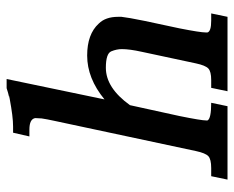

<svg xmlns="http://www.w3.org/2000/svg" viewBox="-82 -608 690 565"><g transform="rotate(-90 262.5 -325.0)"><path d="M253 -362Q315 -413 382 -413Q445 -413 476 -379Q496 -359 496 -322Q496 -317 496 -312Q494 -293 484 -244L462 -141Q450 -80 450 -64Q450 -61 450 -59Q453 -48 485 -48H506L496 0H277L287 -48H310Q335 -48 344 -56.5Q353 -65 359 -93L393 -252Q401 -288 401 -311Q401 -326 394.5 -342Q388 -358 346 -358Q287 -358 236 -287L204 -141Q191 -77 191 -62Q191 -60 191 -59Q196 -48 243 -48L233 0H17L27 -48H51Q77 -48 86 -56.5Q95 -65 101 -93L190 -510Q195 -533 197 -547Q198 -560 198 -566Q195 -583 164 -583H144L155 -631H173Q188 -631 208 -633.5Q228 -636 255 -641L264 -643H261Q271 -645 286 -650H313Z"/></g></svg>

Font: New Athena Unicode
Style: Bold Italic
Weight: 700
Designer: J. Rusten 1997; rev. by R. Hancock 2001, 2002, rev. by D. Mastronarde 2002-2021
Foundry: Society for Classical Studies (formerly American Philological Association)
Version: Version 5.008